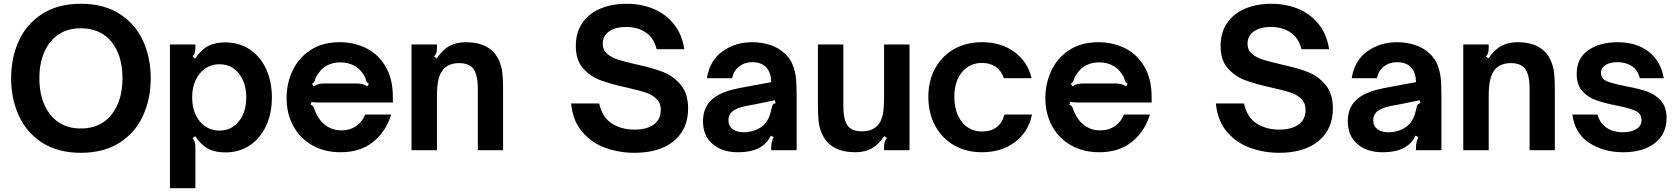

<svg xmlns="http://www.w3.org/2000/svg" viewBox="-20 -797 8906 1019"><path d="M39 -382Q39 -491 80 -580.5Q121 -670 204.5 -723.5Q288 -777 409 -777Q531 -777 614.5 -723.5Q698 -670 739 -580.5Q780 -491 780 -382Q780 -273 739 -183Q698 -93 614.5 -39.5Q531 14 409 14Q288 14 204.5 -39.5Q121 -93 80 -183Q39 -273 39 -382ZM630 -382Q630 -503 571.5 -575Q513 -647 409 -647Q306 -647 247.5 -574.5Q189 -502 189 -382Q189 -261 247.5 -188Q306 -115 409 -115Q513 -115 571.5 -188Q630 -261 630 -382Z M1423 -280Q1423 -195 1392 -128.5Q1361 -62 1305 -25Q1249 12 1176 12Q1122 12 1085 -7.5Q1048 -27 1016 -74L1002 -64Q1010 -53 1013.5 -43Q1017 -33 1017 -18V202H882V-561H1017V-543Q1017 -528 1013.5 -517.5Q1010 -507 1002 -496L1016 -487Q1048 -534 1085 -553Q1122 -572 1176 -572Q1249 -572 1305 -535Q1361 -498 1392 -431.5Q1423 -365 1423 -280ZM1000 -280Q1000 -202 1040.5 -153Q1081 -104 1145 -104Q1209 -104 1248 -153.5Q1287 -203 1287 -280Q1287 -357 1248 -406.5Q1209 -456 1145 -456Q1081 -456 1040.5 -407Q1000 -358 1000 -280Z M1501 -277Q1501 -354 1532.5 -421.5Q1564 -489 1627.5 -531Q1691 -573 1783 -573Q1859 -573 1923 -541.5Q1987 -510 2026 -444.5Q2065 -379 2065 -282V-253H1709Q1703 -253 1676 -253Q1649 -253 1633 -256L1629 -241Q1637 -239 1641.5 -233Q1646 -227 1649 -216Q1657 -195 1662 -187Q1682 -148 1715.5 -126.5Q1749 -105 1792 -105Q1838 -105 1871 -128.5Q1904 -152 1918 -189H2056Q2029 -100 1961 -44.5Q1893 11 1787 11Q1702 11 1637 -26Q1572 -63 1536.5 -128.5Q1501 -194 1501 -277ZM1645 -339Q1660 -348 1672 -351Q1684 -354 1699 -354H1873Q1889 -354 1901.5 -351Q1914 -348 1930 -339L1938 -353Q1931 -357 1928 -360.5Q1925 -364 1923.5 -368Q1922 -372 1922 -373Q1918 -390 1906 -406Q1887 -435 1856 -450.5Q1825 -466 1787 -466Q1749 -466 1718.5 -451Q1688 -436 1669 -406Q1656 -390 1652 -373Q1652 -372 1650 -367.5Q1648 -363 1645 -359.5Q1642 -356 1636 -353Z M2164 0V-561H2299V-543Q2299 -527 2296 -517Q2293 -507 2284 -497L2298 -487Q2330 -534 2366.5 -553.5Q2403 -573 2452 -573Q2582 -573 2627 -479Q2642 -446 2646 -412Q2650 -378 2650 -323V0H2516V-325Q2516 -406 2488 -437Q2464 -462 2417 -462Q2361 -462 2332 -428Q2315 -408 2307 -374.5Q2299 -341 2299 -286V0Z M3011 -248H3160Q3177 -173 3228 -141Q3279 -109 3348 -109Q3411 -109 3449 -135.5Q3487 -162 3487 -214Q3487 -251 3463 -273.5Q3439 -296 3402.5 -307.5Q3366 -319 3303 -333Q3217 -352 3164.5 -372Q3112 -392 3074 -435Q3036 -478 3036 -553Q3036 -625 3071 -675.5Q3106 -726 3167 -751.5Q3228 -777 3306 -777Q3382 -777 3447 -750.5Q3512 -724 3556 -669.5Q3600 -615 3612 -536H3465Q3451 -595 3407.5 -624.5Q3364 -654 3303 -654Q3247 -654 3213 -630.5Q3179 -607 3179 -565Q3179 -532 3202 -512Q3225 -492 3259 -481Q3293 -470 3354 -456Q3441 -437 3496.5 -416Q3552 -395 3592 -348Q3632 -301 3632 -221Q3632 -112 3556.5 -49Q3481 14 3347 14Q3267 14 3194 -12Q3121 -38 3070.5 -96.5Q3020 -155 3011 -248Z M3711 -154Q3711 -238 3775 -282Q3821 -314 3906 -330L4073 -361Q4073 -411 4046 -440Q4021 -467 3971 -467Q3932 -467 3902.5 -444Q3873 -421 3866 -382H3732Q3746 -475 3814 -524Q3882 -573 3972 -573Q4023 -573 4067 -558.5Q4111 -544 4142 -516Q4173 -489 4187 -453Q4201 -417 4204.5 -381Q4208 -345 4208 -292V0H4073V-16Q4073 -42 4086 -69L4071 -77Q4053 -40 4021 -19Q3976 11 3895 11Q3813 11 3762 -32.5Q3711 -76 3711 -154ZM4000 -111Q4032 -126 4051 -155Q4060 -170 4065 -184.5Q4070 -199 4076 -225Q4078 -237 4082.5 -242.5Q4087 -248 4096 -249L4093 -265Q4013 -249 3990 -244L3942 -235Q3888 -225 3864 -203Q3846 -185 3846 -159Q3846 -128 3868.5 -111.5Q3891 -95 3928 -95Q3965 -95 4000 -111Z M4345 -82Q4329 -115 4325 -149.5Q4321 -184 4321 -238V-561H4456V-237Q4456 -194 4462.5 -167.5Q4469 -141 4483 -125Q4505 -100 4554 -100Q4611 -100 4640 -134Q4657 -153 4664.5 -186.5Q4672 -220 4672 -276V-561H4807V0H4672V-18Q4672 -33 4675.5 -43.5Q4679 -54 4687 -65L4673 -74Q4641 -28 4605 -8.5Q4569 11 4520 11Q4389 11 4345 -82Z M4907 -284Q4907 -368 4943 -434Q4979 -500 5043.5 -536.5Q5108 -573 5192 -573Q5293 -573 5363.5 -521.5Q5434 -470 5455 -382H5308Q5295 -421 5265 -442Q5235 -463 5192 -463Q5126 -463 5085.5 -414Q5045 -365 5045 -284Q5045 -200 5085.5 -149.5Q5126 -99 5192 -99Q5240 -99 5270 -122.5Q5300 -146 5311 -189H5457Q5438 -96 5366 -42.5Q5294 11 5192 11Q5108 11 5043.5 -26Q4979 -63 4943 -130Q4907 -197 4907 -284Z M5528 -277Q5528 -354 5559.5 -421.5Q5591 -489 5654.5 -531Q5718 -573 5810 -573Q5886 -573 5950 -541.5Q6014 -510 6053 -444.5Q6092 -379 6092 -282V-253H5736Q5730 -253 5703 -253Q5676 -253 5660 -256L5656 -241Q5664 -239 5668.5 -233Q5673 -227 5676 -216Q5684 -195 5689 -187Q5709 -148 5742.5 -126.5Q5776 -105 5819 -105Q5865 -105 5898 -128.5Q5931 -152 5945 -189H6083Q6056 -100 5988 -44.5Q5920 11 5814 11Q5729 11 5664 -26Q5599 -63 5563.5 -128.5Q5528 -194 5528 -277ZM5672 -339Q5687 -348 5699 -351Q5711 -354 5726 -354H5900Q5916 -354 5928.5 -351Q5941 -348 5957 -339L5965 -353Q5958 -357 5955 -360.5Q5952 -364 5950.5 -368Q5949 -372 5949 -373Q5945 -390 5933 -406Q5914 -435 5883 -450.5Q5852 -466 5814 -466Q5776 -466 5745.5 -451Q5715 -436 5696 -406Q5683 -390 5679 -373Q5679 -372 5677 -367.5Q5675 -363 5672 -359.5Q5669 -356 5663 -353Z M6433 -248H6582Q6599 -173 6650 -141Q6701 -109 6770 -109Q6833 -109 6871 -135.5Q6909 -162 6909 -214Q6909 -251 6885 -273.5Q6861 -296 6824.5 -307.5Q6788 -319 6725 -333Q6639 -352 6586.5 -372Q6534 -392 6496 -435Q6458 -478 6458 -553Q6458 -625 6493 -675.5Q6528 -726 6589 -751.5Q6650 -777 6728 -777Q6804 -777 6869 -750.5Q6934 -724 6978 -669.5Q7022 -615 7034 -536H6887Q6873 -595 6829.5 -624.5Q6786 -654 6725 -654Q6669 -654 6635 -630.5Q6601 -607 6601 -565Q6601 -532 6624 -512Q6647 -492 6681 -481Q6715 -470 6776 -456Q6863 -437 6918.5 -416Q6974 -395 7014 -348Q7054 -301 7054 -221Q7054 -112 6978.5 -49Q6903 14 6769 14Q6689 14 6616 -12Q6543 -38 6492.5 -96.5Q6442 -155 6433 -248Z M7133 -154Q7133 -238 7197 -282Q7243 -314 7328 -330L7495 -361Q7495 -411 7468 -440Q7443 -467 7393 -467Q7354 -467 7324.5 -444Q7295 -421 7288 -382H7154Q7168 -475 7236 -524Q7304 -573 7394 -573Q7445 -573 7489 -558.5Q7533 -544 7564 -516Q7595 -489 7609 -453Q7623 -417 7626.5 -381Q7630 -345 7630 -292V0H7495V-16Q7495 -42 7508 -69L7493 -77Q7475 -40 7443 -19Q7398 11 7317 11Q7235 11 7184 -32.5Q7133 -76 7133 -154ZM7422 -111Q7454 -126 7473 -155Q7482 -170 7487 -184.5Q7492 -199 7498 -225Q7500 -237 7504.5 -242.5Q7509 -248 7518 -249L7515 -265Q7435 -249 7412 -244L7364 -235Q7310 -225 7286 -203Q7268 -185 7268 -159Q7268 -128 7290.5 -111.5Q7313 -95 7350 -95Q7387 -95 7422 -111Z M7746 0V-561H7881V-543Q7881 -527 7878 -517Q7875 -507 7866 -497L7880 -487Q7912 -534 7948.5 -553.5Q7985 -573 8034 -573Q8164 -573 8209 -479Q8224 -446 8228 -412Q8232 -378 8232 -323V0H8098V-325Q8098 -406 8070 -437Q8046 -462 7999 -462Q7943 -462 7914 -428Q7897 -408 7889 -374.5Q7881 -341 7881 -286V0Z M8325 -189H8458Q8471 -144 8506 -119.5Q8541 -95 8593 -95Q8637 -95 8664.5 -112Q8692 -129 8692 -160Q8692 -194 8659.5 -209Q8627 -224 8559 -237Q8494 -250 8451 -265Q8408 -280 8378 -313.5Q8348 -347 8348 -405Q8348 -488 8409.5 -530.5Q8471 -573 8565 -573Q8664 -573 8729.5 -523Q8795 -473 8810 -382H8683Q8672 -426 8640 -446.5Q8608 -467 8564 -467Q8524 -467 8500.5 -451.5Q8477 -436 8477 -410Q8477 -379 8508 -366Q8539 -353 8606 -340Q8675 -327 8718.5 -312.5Q8762 -298 8793.5 -264Q8825 -230 8825 -170Q8825 -87 8763.5 -38Q8702 11 8594 11Q8490 11 8414 -39Q8338 -89 8325 -189Z"/></svg>

Font: Open Sauce Sans
Style: Bold
Weight: 700
Designer: Alfredo Marco Pradil
Foundry: Creative Sauce Fz LLC
Version: Version 1.477